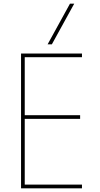

<svg xmlns="http://www.w3.org/2000/svg" viewBox="-20 -1020 540 1040"><path d="M94 0V-730H424V-710H114V-396H414V-376H114V-20H424V0ZM261 -780H238L359 -1000H382Z"/></svg>

Font: M PLUS 1 Code Thin
Style: Regular
Weight: 250
Designer: Coji Morishita
Foundry: UNDERFOREST DESIGN
Version: Version 1.002